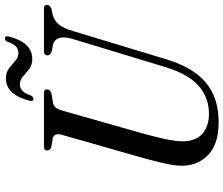

<svg xmlns="http://www.w3.org/2000/svg" viewBox="-84 -815 910 782"><g transform="rotate(-90 371.0 -424.0)"><path d="M489.5 -208 603.5 -583.5Q624 -653 576.5 -664L552 -668.5Q536 -674.5 536.5 -685.5Q536.5 -700 555 -700H727.5Q742 -700 742 -687.5Q742 -674.5 723 -668.5L700.5 -664Q677.5 -657.5 662.2 -639.2Q647 -621 635.5 -581.5L521.5 -205Q488.5 -93.5 426 -41Q363.5 11.5 265 11.5Q173 11.5 129.2 -32.8Q85.5 -77 87 -143Q87.5 -171.5 98.8 -219Q110 -266.5 122 -308.5L213 -627Q221.5 -657.5 199.5 -664L163 -670Q149 -676 149 -686.5Q149.5 -700 165 -700H383Q398 -700 398 -688Q398 -674.5 381.5 -669.5L340 -662.5Q320 -657.5 311.5 -625L221.5 -308.5Q205 -249.5 196.2 -209.2Q187.5 -169 186.5 -140.5Q185.5 -85 215.2 -56.5Q245 -28 299.5 -28Q364.5 -28 412.8 -70.5Q461 -113 489.5 -208ZM521.5 -747.5Q497.5 -747.5 481.2 -760Q465 -772.5 450.5 -785.2Q436 -798 418.5 -798Q387.5 -798 374 -755.5Q368.5 -743 359 -743Q347.5 -743 352 -760Q377 -855 443 -855Q467 -855 483.5 -842.2Q500 -829.5 514.2 -816.8Q528.5 -804 547 -804Q577.5 -804 591 -846.5Q595.5 -859 606 -859Q617.5 -859 613 -841.5Q588.5 -747.5 521.5 -747.5Z"/></g></svg>

Font: Fraunces 144pt S050
Style: Italic
Weight: 400
Italic angle: -16°
Version: Version 1.000; ttfautohint (v1.8.3)